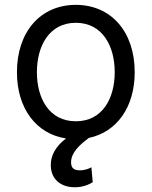

<svg xmlns="http://www.w3.org/2000/svg" viewBox="-20 -573 637 806"><path d="M134.9 -269.9C134.9 -379.3 186.1 -477.3 298.3 -477.3C410.5 -477.3 461.6 -379.3 461.6 -269.9C461.6 -160.5 410.5 -63.9 298.3 -63.9C186.1 -63.9 134.9 -160.5 134.9 -269.9ZM51.1 -269.9C51.1 -117.2 132.5 -10.7 257.1 8.2C211.6 43 193.2 81.3 193.2 119.3C193.2 180.4 235.8 213.1 294 213.1C328.1 213.1 353.7 201.7 369.3 191.8L363.6 129.3C353.7 134.9 336.6 142 315.3 142C286.9 142 278.4 129.3 278.4 108C278.4 68.2 313.2 35.5 353 6C469.8 -18.5 545.5 -122.5 545.5 -269.9C545.5 -440.3 446 -552.6 298.3 -552.6C150.6 -552.6 51.1 -440.3 51.1 -269.9Z"/></svg>

Font: Margiela Sans
Style: Regular
Weight: 400
Designer: Stefan Endress, Andreas Faust
Version: Version 1.100;FEAKit 1.0